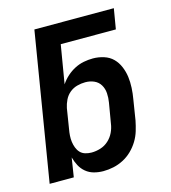

<svg xmlns="http://www.w3.org/2000/svg" viewBox="-110 -824 821 922"><g transform="rotate(-15 300.0 -363.5)"><path d="M291 8Q267 8 244.5 2Q222 -4 204.5 -18.5Q187 -33 176.5 -53Q166 -73 160 -95L145 0H25L146 -735H541L524 -634H250L218 -443Q232 -464 250.5 -480.5Q269 -497 290.5 -508Q312 -519 335 -523.5Q358 -528 381 -528Q409 -528 435.5 -519.5Q462 -511 480 -493Q498 -475 508.5 -450Q519 -425 522.5 -398.5Q526 -372 524.5 -343.5Q523 -315 518 -287L502 -187Q497 -162 489.5 -137Q482 -112 468 -89Q454 -66 434.5 -47Q415 -28 391 -15.5Q367 -3 341.5 2.5Q316 8 291 8ZM259 -93Q281 -93 303.5 -100Q326 -107 343.5 -123Q361 -139 371 -160Q381 -181 384 -203L401 -303Q405 -326 403.5 -349Q402 -372 391 -390.5Q380 -409 360 -418Q340 -427 316 -427Q296 -427 275.5 -421.5Q255 -416 238.5 -402.5Q222 -389 212.5 -369.5Q203 -350 199 -330L183 -230Q180 -214 179 -198Q178 -182 180 -167Q182 -152 187.5 -137.5Q193 -123 203 -112.5Q213 -102 228 -97.5Q243 -93 259 -93Z"/></g></svg>

Font: Zed Sans Extended
Style: Bold Italic
Weight: 700
Width: 7
Italic angle: -9°
Designer: Belleve Invis
Foundry: Belleve Invis
Version: Version 1.0.0; ttfautohint (v1.8.4)